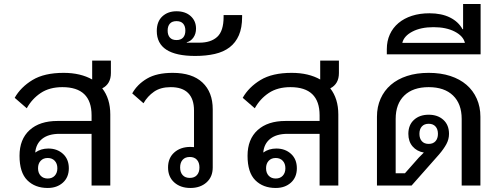

<svg xmlns="http://www.w3.org/2000/svg" viewBox="-20 -922 2503 954"><path d="M435 -257H276Q221 -257 190 -232.5Q159 -208 155 -164Q183 -184 220 -184Q264 -184 293 -157.5Q322 -131 322 -86Q322 -41 292.5 -14.5Q263 12 217 12Q154 12 115.5 -26.5Q77 -65 77 -148Q77 -230 127 -275.5Q177 -321 266 -321H435V-349Q435 -489 290 -489Q226 -489 182.5 -460Q139 -431 113 -384L53 -436Q83 -489 141.5 -524.5Q200 -560 296 -560Q339 -560 374.5 -551.5Q410 -543 438 -527V-621H531V-559Q531 -505 488 -483Q528 -432 528 -353V0H435ZM217 -35Q239 -35 252 -49Q265 -63 265 -86Q265 -109 252 -123Q239 -137 217 -137Q195 -137 182 -123Q169 -109 169 -86Q169 -63 182 -49Q195 -35 217 -35Z M926 12Q877 12 846 -15.5Q815 -43 815 -90Q815 -137 846 -164.5Q877 -192 926 -192Q931 -192 935 -191.5Q939 -191 944 -191V-373Q944 -430 915 -459.5Q886 -489 828 -489Q778 -489 745.5 -466.5Q713 -444 693 -409L637 -458Q662 -503 710.5 -531.5Q759 -560 838 -560Q935 -560 986 -512Q1037 -464 1037 -379V-90Q1037 -43 1006 -15.5Q975 12 926 12ZM923 -38Q946 -38 958.5 -52Q971 -66 971 -90Q971 -114 958.5 -128Q946 -142 923 -142Q900 -142 887.5 -128Q875 -114 875 -90Q875 -66 887.5 -52Q900 -38 923 -38Z M950 -644Q759 -644 759 -768Q759 -815 786.5 -840.5Q814 -866 857 -866Q901 -866 927.5 -842Q954 -818 954 -780Q954 -754 941 -735.5Q928 -717 908 -712V-710H971Q1028 -710 1059.5 -739Q1091 -768 1091 -838V-847H1183V-838Q1183 -784 1167 -747Q1151 -710 1121 -687Q1091 -664 1047.5 -654Q1004 -644 950 -644ZM857 -723Q879 -723 890 -735.5Q901 -748 901 -770Q901 -792 890 -804.5Q879 -817 857 -817Q835 -817 824 -804.5Q813 -792 813 -770Q813 -748 824 -735.5Q835 -723 857 -723Z M1568 -257H1409Q1354 -257 1323 -232.5Q1292 -208 1288 -164Q1316 -184 1353 -184Q1397 -184 1426 -157.5Q1455 -131 1455 -86Q1455 -41 1425.5 -14.5Q1396 12 1350 12Q1287 12 1248.5 -26.5Q1210 -65 1210 -148Q1210 -230 1260 -275.5Q1310 -321 1399 -321H1568V-349Q1568 -489 1423 -489Q1359 -489 1315.5 -460Q1272 -431 1246 -384L1186 -436Q1216 -489 1274.5 -524.5Q1333 -560 1429 -560Q1472 -560 1507.5 -551.5Q1543 -543 1571 -527V-621H1664V-559Q1664 -505 1621 -483Q1661 -432 1661 -353V0H1568ZM1350 -35Q1372 -35 1385 -49Q1398 -63 1398 -86Q1398 -109 1385 -123Q1372 -137 1350 -137Q1328 -137 1315 -123Q1302 -109 1302 -86Q1302 -63 1315 -49Q1328 -35 1350 -35Z M1853 -342Q1853 -391 1871 -431.5Q1889 -472 1922 -500.5Q1955 -529 2002.5 -544.5Q2050 -560 2110 -560Q2170 -560 2217.5 -544.5Q2265 -529 2298 -500.5Q2331 -472 2349 -431.5Q2367 -391 2367 -342V0H2274V-331Q2274 -406 2231 -447.5Q2188 -489 2110 -489Q2032 -489 1989 -447.5Q1946 -406 1946 -331V-61H1992L2061 -139L2086 -164Q2051 -170 2030 -194.5Q2009 -219 2009 -257Q2009 -301 2037 -326.5Q2065 -352 2110 -352Q2155 -352 2183 -326.5Q2211 -301 2211 -257Q2211 -230 2198 -206Q2185 -182 2162 -155L2025 0H1853ZM2110 -207Q2132 -207 2144 -220.5Q2156 -234 2156 -257Q2156 -280 2144 -293.5Q2132 -307 2110 -307Q2088 -307 2076 -293.5Q2064 -280 2064 -257Q2064 -234 2076 -220.5Q2088 -207 2110 -207Z M1902 -678Q1902 -718 1917 -751Q1932 -784 1960 -807.5Q1988 -831 2027 -843.5Q2066 -856 2114 -856Q2174 -856 2216 -835Q2258 -814 2278 -777H2281V-902H2368V-652H1902ZM2134 -787Q2071 -787 2029 -765Q1987 -743 1979 -709H2290Q2282 -743 2239.5 -765Q2197 -787 2134 -787Z"/></svg>

Font: IBM Plex Sans Thai Looped Text
Style: Regular
Weight: 450
Designer: Mike Abbink, Paul van der Laan, Pieter van Rosmalen, Ben Mitchell, Mark Frömberg
Foundry: Bold Monday
Version: Version 1.1